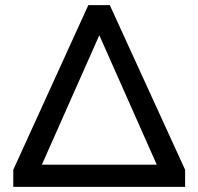

<svg xmlns="http://www.w3.org/2000/svg" viewBox="-20 -732 776 752"><path d="M410 -712 705 -67V0H32V-67L326 -712ZM369 -594 144 -87H594Z"/></svg>

Font: Muli SemiBold
Style: Regular
Weight: 600
Designer: Vernon Adams
Foundry: Vernon Adams
Version: Version 2.000